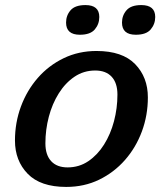

<svg xmlns="http://www.w3.org/2000/svg" viewBox="-20 -726 643 757"><path d="M360.5 -525Q462.5 -525 512.8 -473.2Q563 -421.5 563 -342Q563 -271.5 539.5 -208Q516 -144.5 472.8 -95.2Q429.5 -46 370.8 -17.5Q312 11 241 11Q139.5 11 89.2 -40.8Q39 -92.5 39 -172Q39 -242.5 62.5 -306Q86 -369.5 129 -418.8Q172 -468 231 -496.5Q290 -525 360.5 -525ZM246.5 -66Q292 -66 328.2 -90.5Q364.5 -115 390.2 -156Q416 -197 429.5 -248.2Q443 -299.5 443 -353Q443 -399 420.2 -423.5Q397.5 -448 355.5 -448Q310 -448 273.8 -423.5Q237.5 -399 211.8 -358Q186 -317 172.5 -265.8Q159 -214.5 159 -161Q159 -115 181.8 -90.5Q204.5 -66 246.5 -66ZM295 -589Q240.5 -589 240.5 -637Q240.5 -665 258.2 -685.5Q276 -706 317 -706Q371.5 -706 371.5 -659Q371.5 -631 353.8 -610Q336 -589 295 -589ZM515.5 -589Q461 -589 461 -637Q461 -665 478.8 -685.5Q496.5 -706 537 -706Q592 -706 592 -659Q592 -631 574.2 -610Q556.5 -589 515.5 -589Z"/></svg>

Font: Newsreader Caption Medium
Style: Italic
Weight: 500
Italic angle: -17°
Designer: Hugues Gentile
Foundry: Production Type
Version: Version 1.001